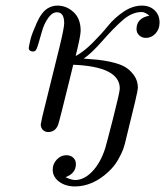

<svg xmlns="http://www.w3.org/2000/svg" viewBox="-20 -462 592 688"><path d="M83 -290Q85 -303.2 89.6 -322Q94.2 -340.8 111.6 -379.9Q128.9 -418.9 150.9 -432.1Q167 -441.9 186 -441.9Q218.3 -441.9 243.7 -418.5Q269 -395 269 -352.1Q269 -333 251 -261.2Q279.8 -276.4 312 -308.6Q344.2 -340.8 367.2 -369.4Q390.1 -397.9 422.6 -419.9Q455.1 -441.9 488.8 -441.9Q516.6 -441.9 534.2 -425Q551.8 -408.2 551.8 -380.9Q551.8 -357.9 537.4 -342Q522.9 -326.2 502.9 -326.2Q488.8 -326.2 479 -335.2Q469.2 -344.2 469.2 -357.9Q469.2 -397 515.1 -405.8Q500 -418.9 487.8 -418.9Q452.6 -418.9 418.7 -388.9Q384.8 -358.9 346.4 -314.9Q308.1 -271 279.8 -252Q308.6 -250 329.3 -248Q350.1 -246.1 379.6 -239.5Q409.2 -232.9 427.5 -222.4Q445.8 -211.9 460 -192.4Q474.1 -172.9 474.1 -147Q474.1 -133.8 433.1 29.8Q427.2 56.6 421.6 72.3Q416 87.9 402.6 111.3Q389.2 134.8 367.2 154.8Q312 205.6 249 206.1Q214.8 206.1 191.9 189Q168.9 171.9 168.9 146Q168.9 125 183.6 109.6Q198.2 94.2 217.8 94.2Q232.9 94.2 242.4 103Q252 111.8 252 126Q252 159.2 214.8 172.9Q234.9 182.6 249 183.1Q281.2 183.1 310.5 152.6Q339.8 122.1 356.9 69.8Q362.8 49.8 386 -41Q409.2 -131.8 409.2 -145Q409.2 -223.1 243.2 -230L242.2 -229Q242.2 -228 229.5 -177Q216.8 -126 203.4 -72Q189.9 -18.1 188 -14.2Q178.2 10.7 152.8 11.2Q141.6 11.2 133.8 3.7Q126 -3.9 126 -16.1Q126 -18.1 131.8 -44.9L192.9 -292Q210 -361.8 210 -378.9Q210 -418 184.1 -418Q167 -418 152.6 -397.5Q138.2 -377 131.1 -352.1Q124 -327.1 117.4 -304.7Q110.8 -282.2 106 -279.8Q100.1 -275.9 91.6 -278.6Q83 -281.2 83 -290Z"/></svg>

Font: CMU Classical Serif
Style: Italic
Weight: 500
Italic angle: -14.04°
Version: Version 0.7.0